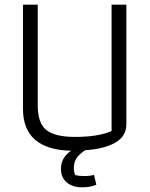

<svg xmlns="http://www.w3.org/2000/svg" viewBox="-20 -634 639 819"><path d="M240 87Q240 61 251 42.5Q262 24 283 9Q78 4 78 -170V-614H141V-184Q141 -108 178 -79Q215 -50 300 -50Q399 -50 456 -75V-614H519V-104Q519 -53 472.5 -26Q426 1 343 7Q316 25 305.5 42Q295 59 295 83Q295 101 301 113Q317 117 340 117Q363 117 381 112L391 154Q366 165 331 165Q289 165 264.5 144Q240 123 240 87Z"/></svg>

Font: Athiti
Style: Regular
Weight: 400
Designer: CadsonDemak Team
Foundry: CadsonDemak
Version: Version 1.033